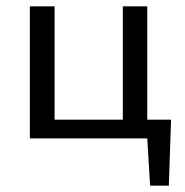

<svg xmlns="http://www.w3.org/2000/svg" viewBox="-20 -436 582 605"><path d="M444 -59H519L512 149H453L444 0H74V-416H152V-59H367V-416H444Z"/></svg>

Font: EauTestText Medium
Style: Regular
Weight: 500
Designer: Christian Thalmann (Catharsis Fonts)
Version: Version 0.001;PS 000.001;hotconv 1.0.88;makeotf.lib2.5.64775